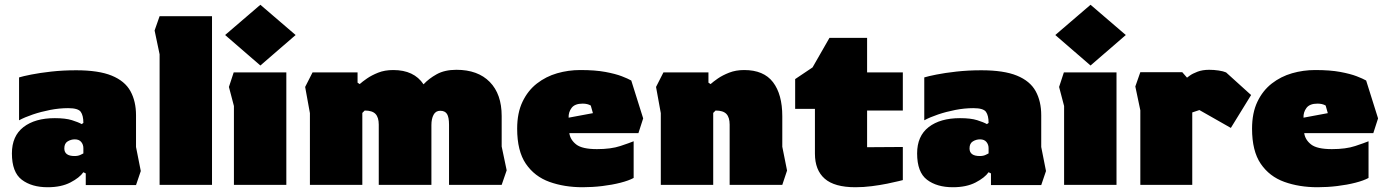

<svg xmlns="http://www.w3.org/2000/svg" viewBox="-20 -776 5819 806"><path d="M180 10Q113 10 71.5 -21.5Q30 -53 30 -132Q30 -205 78.5 -242.5Q127 -280 210 -280Q255 -280 282 -271.5Q309 -263 323 -255L330 -260Q330 -291 319 -306.5Q308 -322 266 -322Q229 -322 190.5 -314.5Q152 -307 118 -295.5Q84 -284 60 -271V-451Q76 -456 111 -463Q146 -470 195 -475.5Q244 -481 300 -481Q394 -481 449 -458.5Q504 -436 527.5 -393.5Q551 -351 551 -292V-159L571 -58L551 1H340V-48L330 -53Q314 -30 275.5 -10Q237 10 180 10ZM293 -121Q308 -121 318 -126Q328 -131 330 -132V-154Q330 -169 321 -180Q312 -191 294 -191Q278 -191 264 -182.5Q250 -174 250 -153Q250 -121 293 -121Z M650 0V-548L629 -648L650 -708H870V0Z M1073 -501 925 -629 1073 -756 1221 -629ZM962 0V-331L941 -411L961 -472H1182V0Z M1261 -411 1292 -472H1481V-429L1490 -423Q1501 -433 1520.5 -446.5Q1540 -460 1567.5 -471Q1595 -482 1631 -482Q1718 -482 1758 -422Q1780 -446 1813.5 -464.5Q1847 -483 1896 -483Q1986 -483 2036 -432Q2086 -381 2086 -289V-161L2107 -61L2086 0H1865V-252Q1865 -284 1856.5 -297.5Q1848 -311 1828 -311Q1809 -311 1800 -294Q1791 -277 1791 -251V0H1570V-253Q1570 -283 1556.5 -297.5Q1543 -312 1511 -312L1501 -302V0H1281V-301Z M2426 10Q2349 10 2286.5 -12.5Q2224 -35 2187.5 -88.5Q2151 -142 2151 -236Q2151 -302 2173.5 -349Q2196 -396 2234 -425.5Q2272 -455 2319 -468.5Q2366 -482 2416 -482Q2479 -482 2521.5 -474Q2564 -466 2590 -456Q2616 -446 2630 -438L2680 -279L2660 -217H2370Q2374 -189 2399 -169.5Q2424 -150 2486 -150Q2545 -150 2584 -163Q2623 -176 2640 -183V-29Q2620 -18 2585 -9Q2550 0 2508.5 5Q2467 10 2426 10ZM2367 -282 2469 -301 2460 -333Q2446 -341 2426 -341Q2393 -341 2379.5 -323Q2366 -305 2367 -282Z M2754 0V-301L2734 -411L2765 -472H2954V-429L2963 -423Q2974 -433 2993.5 -446.5Q3013 -460 3041 -471Q3069 -482 3104 -482Q3186 -482 3225 -431Q3264 -380 3264 -288V-160L3284 -60L3264 0H3043V-253Q3043 -283 3029.5 -297.5Q3016 -312 2984 -312L2974 -302V0Z M3571 10Q3483 10 3442 -26Q3401 -62 3401 -131V-319H3318V-444L3391 -493L3462 -617H3620V-472H3770V-312H3620V-158L3770 -159V-20Q3770 -20 3752 -15.5Q3734 -11 3704.5 -5Q3675 1 3640 5.5Q3605 10 3571 10Z M3980 10Q3913 10 3871.5 -21.5Q3830 -53 3830 -132Q3830 -205 3878.5 -242.5Q3927 -280 4010 -280Q4055 -280 4082 -271.5Q4109 -263 4123 -255L4130 -260Q4130 -291 4119 -306.5Q4108 -322 4066 -322Q4029 -322 3990.5 -314.5Q3952 -307 3918 -295.5Q3884 -284 3860 -271V-451Q3876 -456 3911 -463Q3946 -470 3995 -475.5Q4044 -481 4100 -481Q4194 -481 4249 -458.5Q4304 -436 4327.5 -393.5Q4351 -351 4351 -292V-159L4371 -58L4351 1H4140V-48L4130 -53Q4114 -30 4075.5 -10Q4037 10 3980 10ZM4093 -121Q4108 -121 4118 -126Q4128 -131 4130 -132V-154Q4130 -169 4121 -180Q4112 -191 4094 -191Q4078 -191 4064 -182.5Q4050 -174 4050 -153Q4050 -121 4093 -121Z M4558 -501 4410 -629 4558 -756 4706 -629ZM4447 0V-331L4426 -411L4446 -472H4667V0Z M4767 0V-313L4746 -413L4767 -473H4943L4963 -450Q4963 -450 4974.5 -458.5Q4986 -467 5007 -475Q5028 -483 5056 -483Q5076 -483 5096 -480Q5116 -477 5127 -472L5232 -377L5147 -239L5015 -314L4985 -304V0Z M5511 10Q5434 10 5371.5 -12.5Q5309 -35 5272.5 -88.5Q5236 -142 5236 -236Q5236 -302 5258.5 -349Q5281 -396 5319 -425.5Q5357 -455 5404 -468.5Q5451 -482 5501 -482Q5564 -482 5606.5 -474Q5649 -466 5675 -456Q5701 -446 5715 -438L5765 -279L5745 -217H5455Q5459 -189 5484 -169.5Q5509 -150 5571 -150Q5630 -150 5669 -163Q5708 -176 5725 -183V-29Q5705 -18 5670 -9Q5635 0 5593.5 5Q5552 10 5511 10ZM5452 -282 5554 -301 5545 -333Q5531 -341 5511 -341Q5478 -341 5464.5 -323Q5451 -305 5452 -282Z"/></svg>

Font: Rowdies
Style: Bold
Weight: 700
Designer: Jaikishan Patel
Version: Version 1.000; ttfautohint (v1.8.3)